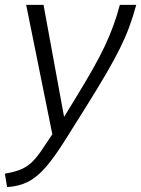

<svg xmlns="http://www.w3.org/2000/svg" viewBox="-56 -541 577 785"><path d="M-36 169Q6 162 32 150.5Q58 139 79 117.5Q100 96 125 57L158 8L51 -521H122L206 -63L247 -130Q290 -200 320.5 -253.5Q351 -307 371.5 -350.5Q392 -394 407 -435Q422 -476 434 -521H501Q488 -473 472.5 -431Q457 -389 434.5 -343.5Q412 -298 378.5 -240.5Q345 -183 295 -103L214 26Q168 100 131.5 142Q95 184 58 202.5Q21 221 -27 224Z"/></svg>

Font: Raleway
Style: Italic
Weight: 400
Italic angle: -12°
Designer: Matt McInerney, Pablo Impallari, Rodrigo Fuenzalida
Foundry: Matt McInerney, Pablo Impallari, Rodrigo Fuenzalida
Version: Version 4.026